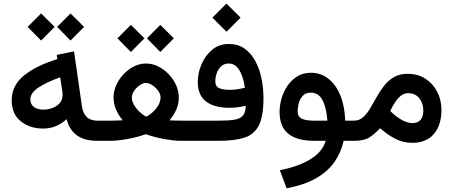

<svg xmlns="http://www.w3.org/2000/svg" viewBox="-20 -781 2513 1065"><path d="M371.1 -706.5 446.3 -631.8 371.1 -556.2 296.9 -631.8ZM208 -706.5 283.2 -631.8 208 -556.2 133.3 -631.8ZM518.6 0Q379.9 0 349.6 -120.1Q293 -67.9 220.2 -67.9Q145 -67.9 95 -108.4Q44.9 -148.9 44.9 -224.1Q44.9 -307.6 113.8 -362.8Q182.6 -418 298.3 -453.1L294.9 -476.6L390.6 -496.1L434.6 -190.4Q439.9 -153.3 460.7 -132.6Q481.4 -111.8 520.5 -111.8H535.6V0ZM327.1 -252.9Q327.1 -267.1 324.2 -283.7L314 -352.1Q237.8 -325.2 193.1 -295.4Q148.4 -265.6 148.4 -229.5Q148.4 -202.6 168 -187.7Q187.5 -172.9 220.2 -172.9Q246.6 -172.9 271 -182.1Q295.4 -191.4 311.3 -209.2Q327.1 -227.1 327.1 -252.9Z M869.1 -643.1 944.3 -568.4 869.1 -492.7 794.9 -568.4ZM706.1 -643.1 781.2 -568.4 706.1 -492.7 631.3 -568.4ZM971.7 -240.7Q971.7 -205.1 958.5 -174.6Q945.3 -144 920.4 -113.3Q940.9 -112.3 957 -112.1Q973.1 -111.8 985.8 -111.8H1033.2V0H978.5Q944.8 0 892.1 -9.5Q839.4 -19 788.6 -36.6Q737.8 -18.6 683.6 -9.3Q629.4 0 593.3 0H516.1V-111.8H586.4Q603 -111.8 619.6 -112.1Q636.2 -112.3 660.2 -113.8Q635.7 -144.5 622.8 -175.5Q609.9 -206.5 609.9 -241.7Q609.9 -275.4 624.8 -308.6Q639.6 -341.8 665 -368.9Q690.4 -396 722.7 -412.4Q754.9 -428.7 789.1 -428.7Q824.7 -428.7 857.4 -412.6Q890.1 -396.5 916 -369.1Q941.9 -341.8 956.8 -308.6Q971.7 -275.4 971.7 -240.7ZM789.6 -320.8Q772.9 -320.8 754.9 -308.3Q736.8 -295.9 724.1 -277.3Q711.4 -258.8 711.4 -239.7Q711.4 -219.2 723.9 -198.2Q736.3 -177.2 754.4 -160.2Q772.5 -143.1 790.5 -133.8Q820.8 -147.9 845.7 -178.5Q870.6 -209 870.6 -240.7Q870.6 -258.8 857.4 -277.3Q844.2 -295.9 825.4 -308.3Q806.6 -320.8 789.6 -320.8Z M1236.3 -761.2 1314.5 -683.1 1236.3 -605 1158.2 -683.1ZM1199.2 -111.8Q1248.5 -111.8 1280 -116.9Q1311.5 -122.1 1327.1 -139.6Q1342.8 -157.2 1342.8 -194.3Q1299.3 -183.1 1252.4 -183.1Q1168.5 -183.1 1122.8 -218Q1077.1 -252.9 1077.1 -326.7Q1077.1 -376 1097.7 -424.3Q1118.2 -472.7 1156.7 -504.9Q1195.3 -537.1 1249.5 -537.1Q1300.3 -537.1 1336.4 -511.5Q1372.6 -485.8 1396 -442.9Q1419.4 -399.9 1430.4 -346.2Q1441.4 -292.5 1441.4 -235.8Q1441.4 -136.7 1416 -85.9Q1390.6 -35.2 1336.2 -17.6Q1281.7 0 1193.4 0H1013.7V-111.8ZM1255.4 -282.7Q1276.4 -282.7 1297.1 -285.9Q1317.9 -289.1 1338.4 -294.4Q1334.5 -324.2 1324.2 -355.2Q1314 -386.2 1295.9 -407.5Q1277.8 -428.7 1248.5 -428.7Q1222.7 -428.7 1206.3 -412.8Q1189.9 -397 1182.1 -374.5Q1174.3 -352.1 1174.3 -331.1Q1174.3 -300.8 1196.3 -291.7Q1218.3 -282.7 1255.4 -282.7Z M1704.1 -377.4Q1759.8 -377.4 1801.8 -344.2Q1843.8 -311 1867.9 -251.5Q1892.1 -191.9 1895 -111.8H1944.3V0H1886.2Q1872.1 64 1835.7 116.7Q1799.3 169.4 1734.4 207Q1669.4 244.6 1569.8 263.7L1532.2 163.1Q1634.8 143.1 1701.7 102.3Q1768.6 61.5 1786.6 0H1723.1Q1627.4 0 1579.1 -39.1Q1530.8 -78.1 1530.8 -160.6Q1530.8 -196.8 1541.7 -234.9Q1552.7 -272.9 1574.7 -305.2Q1596.7 -337.4 1629.2 -357.4Q1661.6 -377.4 1704.1 -377.4ZM1720.2 -111.8H1795.9Q1791 -182.6 1769.3 -224.9Q1747.6 -267.1 1703.1 -267.1Q1675.3 -267.1 1659.4 -249.5Q1643.6 -231.9 1637.2 -208.3Q1630.9 -184.6 1630.9 -165Q1630.9 -134.3 1653.3 -123Q1675.8 -111.8 1720.2 -111.8Z M2266.6 11.2Q2216.8 11.2 2174.3 -10.3Q2131.8 -31.7 2088.4 -69.8Q2058.6 -38.1 2029.5 -19Q2000.5 0 1946.3 0H1924.8V-111.8H1943.8Q1972.7 -111.8 1993.9 -130.6Q2015.1 -149.4 2032.7 -179Q2050.3 -208.5 2068.6 -241.7Q2086.9 -274.9 2109.9 -304.4Q2132.8 -334 2164.3 -352.8Q2195.8 -371.6 2240.2 -371.6Q2297.9 -371.6 2340.1 -344.2Q2382.3 -316.9 2405.5 -271.2Q2428.7 -225.6 2428.7 -170.9Q2428.7 -88.4 2387.2 -38.6Q2345.7 11.2 2266.6 11.2ZM2243.2 -264.2Q2220.7 -264.2 2202.4 -249Q2184.1 -233.9 2169.7 -211.2Q2155.3 -188.5 2144.5 -165.5Q2159.7 -150.4 2173.8 -139.4Q2188 -128.4 2201.2 -120.1Q2237.8 -98.1 2266.6 -98.1Q2298.3 -98.1 2313.2 -116.7Q2328.1 -135.3 2328.1 -166Q2328.1 -208 2305.7 -236.1Q2283.2 -264.2 2243.2 -264.2Z"/></svg>

Font: Vazirmatn UI Medium
Style: Regular
Weight: 500
Designer: Saber Rastikerdar
Foundry: Saber Rastikerdar
Version: Version 33.003